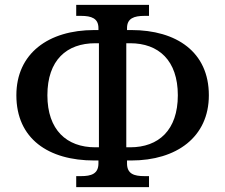

<svg xmlns="http://www.w3.org/2000/svg" viewBox="-20 -750 922 786"><path d="M292 16H590V-29H571C529 -29 500 -38 500 -81V-93H517C703 -93 835 -189 835 -360C835 -537 703 -627 517 -627H500V-635C500 -675 529 -685 571 -685H590V-730H292V-685H312C354 -685 383 -675 383 -635V-627H366C178 -627 47 -531 47 -360C47 -182 178 -93 366 -93H383V-81C383 -38 353 -29 312 -29H292ZM370 -147C253 -147 174 -218 174 -360C174 -504 253 -573 370 -573H385V-147ZM497 -147V-573H513C629 -573 708 -503 708 -360C708 -217 629 -147 513 -147Z"/></svg>

Font: Noto Serif Medium
Style: Regular
Weight: 500
Designer: Monotype Design Team
Foundry: Monotype Imaging Inc.
Version: Version 2.013